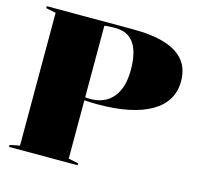

<svg xmlns="http://www.w3.org/2000/svg" viewBox="-103 -821 981 933"><g transform="rotate(15 387.5 -354.0)"><path d="M454 -708Q552 -708 616.5 -687.5Q681 -667 713 -626.5Q745 -586 745 -524Q745 -421 650.5 -366Q556 -311 381 -311Q355 -311 337 -312Q319 -313 309 -314V-331Q318 -327 339 -327Q414 -327 454.5 -375.5Q495 -424 495 -514Q495 -574 481 -613.5Q467 -653 439 -672.5Q411 -692 369 -692Q365 -692 353 -691.5Q341 -691 330 -690.5Q319 -690 315 -688V-20L365 -10V0H20V-10L70 -20V-688L20 -698V-708Z"/></g></svg>

Font: Kalnia Thin
Style: Regular
Weight: 100
Version: Version 1.105